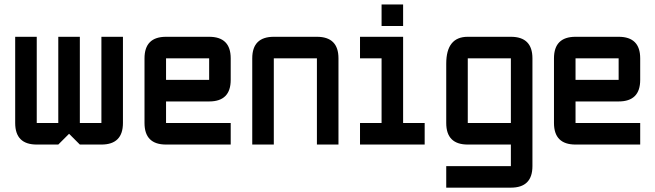

<svg xmlns="http://www.w3.org/2000/svg" viewBox="-20 -655 2970 870"><path d="M244.1 -488.3H341.8V-97.7H439.5V-488.3H537.1V-97.7Q537.1 0 439.5 0H341.8L293 -48.8L244.1 0H146.5Q48.8 0 48.8 -97.7V-488.3H146.5V-97.7H244.1Z M732.4 -488.3H927.7Q1025.4 -488.3 1025.4 -390.6V-293Q1025.4 -195.3 927.7 -195.3H732.4V-97.7H1025.4V0H732.4Q634.8 0 634.8 -97.7V-390.6Q634.8 -488.3 732.4 -488.3ZM927.7 -390.6H732.4V-293H927.7Z M1416 -390.6H1220.7V0H1123V-390.6Q1123 -488.3 1220.7 -488.3H1416Q1513.7 -488.3 1513.7 -390.6V0H1416Z M1709 -537.1V-634.8H1806.6V-537.1ZM1611.3 0V-97.7H1709V-390.6H1611.3V-488.3H1806.6V-97.7H1904.3V0Z M2294.9 195.3H2002V97.7H2294.9V0H2099.6Q2002 0 2002 -97.7V-366.2Q2002 -488.3 2099.6 -488.3H2294.9Q2392.6 -488.3 2392.6 -390.6V97.7Q2392.6 195.3 2294.9 195.3ZM2099.6 -97.7H2294.9V-390.6H2099.6Z M2587.9 -488.3H2783.2Q2880.9 -488.3 2880.9 -390.6V-293Q2880.9 -195.3 2783.2 -195.3H2587.9V-97.7H2880.9V0H2587.9Q2490.2 0 2490.2 -97.7V-390.6Q2490.2 -488.3 2587.9 -488.3ZM2783.2 -390.6H2587.9V-293H2783.2Z"/></svg>

Font: BabelStone Moon Runes
Style: Regular
Weight: 400
Designer: Andrew West
Foundry: BabelStone
Version: Version 7.001 March 14, 2022